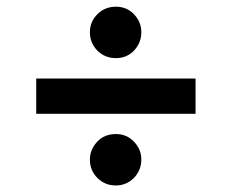

<svg xmlns="http://www.w3.org/2000/svg" viewBox="-20 -580 703 582"><path d="M572.8 -235.1H89.8V-342H572.8ZM331.3 -403.8Q297.9 -403.8 274.9 -426.8Q252.5 -450.3 252.5 -482.2Q252.5 -514.2 275.2 -536.9Q297.9 -559.7 331.3 -559.7Q364.3 -559.7 386 -536.9Q408.4 -513.8 408.4 -482.2Q408.4 -450.6 386.4 -426.8Q364.3 -403.8 331.3 -403.8ZM331.3 -17.8Q298.3 -17.8 275.6 -40.1Q252.5 -63.2 252.5 -96.2Q252.5 -126.4 274.5 -150.2Q296.2 -173.7 331.3 -173.7Q364 -173.7 386 -150.6Q408.4 -127.5 408.4 -96.2Q408.4 -78.8 402 -64.5Q395.6 -50.1 384.9 -39.6Q374.3 -29.1 360.4 -23.4Q346.6 -17.8 331.3 -17.8Z"/></svg>

Font: Linik Sans SemiBold
Style: Regular
Weight: 600
Designer: Fonts by Rasmus Andersson / Changes by Cristiano Sobral with parts from Marc Monis
Foundry: rsms
Version: Version 3.020; ttfautohint (v1.6)